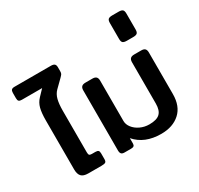

<svg xmlns="http://www.w3.org/2000/svg" viewBox="-177 -1032 1307 1259"><g transform="rotate(-30 476.5 -402.0)"><path d="M91 -69V-440Q91 -497 100 -531.5Q109 -566 134 -592L176 -636H23Q7 -636 0.5 -642Q-6 -648 -6 -664V-704Q-6 -720 0.5 -727Q7 -734 23 -734H299Q317 -734 325.5 -727Q334 -720 334 -702V-673Q334 -659 330 -652.5Q326 -646 314 -634L258 -579Q236 -557 227.5 -524Q219 -491 219 -439V-125Q219 -110 223.5 -104.5Q228 -99 242 -99H269Q285 -99 291 -93Q297 -87 297 -72V-28Q297 -11 289 -5.5Q281 0 259 0H159Q122 0 106.5 -17Q91 -34 91 -69Z M510 -64V-24Q510 -11 503.5 -5.5Q497 0 483 0H433Q416 0 409 -8Q402 -16 402 -33V-488Q402 -507 411 -516Q420 -525 440 -525H492Q512 -525 521 -516Q530 -507 530 -488V-182Q530 -156 548.5 -132Q567 -108 598.5 -93Q630 -78 667 -78Q723 -78 747 -101Q771 -124 771 -176V-488Q771 -507 780 -516Q789 -525 809 -525H862Q882 -525 890.5 -516Q899 -507 899 -488V-174Q899 -82 845.5 -33.5Q792 15 704 15Q578 15 510 -64Z M774 -663V-783Q774 -804 782.5 -811.5Q791 -819 813 -819H861Q882 -819 890.5 -811.5Q899 -804 899 -783V-663Q899 -642 890.5 -634.5Q882 -627 861 -627H813Q791 -627 782.5 -634.5Q774 -642 774 -663Z"/></g></svg>

Font: Mitr
Style: Regular
Weight: 400
Designer: Thanarat Vachiruckul
Foundry: Cadson Demak
Version: Version 1.002